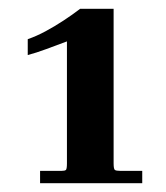

<svg xmlns="http://www.w3.org/2000/svg" viewBox="-20 -684 376 436"><path d="M71 -268V-296H120Q127 -296 129.5 -298Q132 -300 132 -313V-590Q108 -581 85 -572.5Q62 -564 43 -559V-595Q63 -602 83.5 -613Q104 -624 124.5 -637.5Q145 -651 162 -664H238V-313Q238 -300 241 -298Q244 -296 253 -296H303V-268Z"/></svg>

Font: Frank Ruhl Libre
Style: Bold
Weight: 700
Designer: Yanek Iontef
Foundry: Fontef
Version: Version 6.004